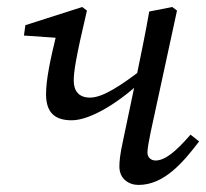

<svg xmlns="http://www.w3.org/2000/svg" viewBox="-20 -507 580 540"><path d="M181.9 -168.7C235.3 -168.7 321.9 -221.6 395.6 -295.3L386.6 -317.3C317.5 -264 268 -232.5 233.4 -232.5C201.5 -232.5 187.4 -251.3 187.4 -280.3C187.4 -304.3 192.5 -341.7 224.5 -477.2L211.3 -487.3L51.4 -436.2L47.3 -407L154.6 -399.6L139.6 -414C121.5 -339.4 109.5 -283.7 109.5 -242C109.5 -187 137.8 -168.7 181.9 -168.7ZM369.7 13.1C441 13.1 494.2 -49.1 540 -109.2L515.9 -128.3C474.1 -80.4 444.3 -55.6 417.6 -55.6C405.6 -55.6 394.7 -63.5 394.7 -77.5C394.7 -89.5 398.7 -110.3 403.7 -135.1L477.8 -477.2L464.6 -487.3L399.7 -474.6C388.8 -411 374.9 -346.4 362 -282.8L325.9 -110.8C317 -70.1 315.8 -52.7 315.8 -38.4C315.8 -4.1 341.9 13.1 369.7 13.1Z"/></svg>

Font: Source Serif Variable
Style: Italic
Weight: 389
Italic angle: -12°
Designer: Frank Grießhammer
Foundry: Adobe Systems Incorporated
Version: Version 3.001;hotconv 1.0.111;makeotfexe 2.5.65597